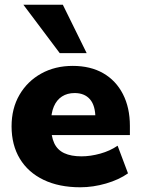

<svg xmlns="http://www.w3.org/2000/svg" viewBox="-20 -782 595 813"><path d="M320 11Q230 11 164.5 -20.5Q99 -52 64 -110Q29 -168 29 -247Q29 -323 62.5 -380.5Q96 -438 154.5 -470.5Q213 -503 288 -503Q363 -503 417 -472Q471 -441 500.5 -383.5Q530 -326 530 -249V-210H178V-294H400L384 -281Q384 -335 361 -361.5Q338 -388 296 -388Q265 -388 242.5 -373.5Q220 -359 208 -331Q196 -303 196 -261V-252Q196 -205 209.5 -176Q223 -147 252 -133.5Q281 -120 325 -120Q363 -120 404.5 -131.5Q446 -143 478 -165L522 -48Q484 -21 429 -5Q374 11 320 11ZM233 -557 79 -762H246L347 -557Z"/></svg>

Font: Nunito Sans 12pt ExtraLight 12pt Black
Style: Regular
Weight: 900
Version: Version 3.101;gftools[0.9.27]